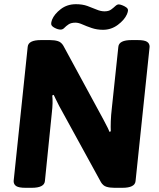

<svg xmlns="http://www.w3.org/2000/svg" viewBox="-20 -893 759 915"><path d="M471 -751Q442 -751 417 -759.5Q392 -768 373 -776.5Q354 -785 340 -785Q319 -785 307 -777Q295 -769 287 -760.5Q279 -752 269 -752Q256 -752 240 -760.5Q224 -769 224 -779Q224 -786 225.5 -790.5Q227 -795 228 -799Q239 -826 269.5 -849.5Q300 -873 342 -873Q373 -873 396.5 -864.5Q420 -856 440 -847.5Q460 -839 478 -839Q498 -839 509.5 -847.5Q521 -856 529.5 -864Q538 -872 546 -872Q552 -872 562.5 -868Q573 -864 581.5 -858Q590 -852 590 -844Q590 -837 585 -825Q573 -798 541.5 -774.5Q510 -751 471 -751ZM102 2Q70 2 57.5 -6Q45 -14 45 -30L112 -670Q115 -702 175 -702H218Q240 -702 256 -697Q272 -692 282 -675L473 -323Q488 -295 494 -282.5Q500 -270 501 -265L508 -267Q507 -287 508 -315.5Q509 -344 513 -378L544 -670Q547 -702 607 -702H636Q668 -702 680.5 -694Q693 -686 693 -670L626 -30Q623 2 563 2H525Q503 2 487 -3Q471 -8 461 -25L262 -388Q249 -414 244 -424Q239 -434 236 -441L229 -438Q231 -422 230.5 -401.5Q230 -381 227 -355L194 -30Q191 2 131 2Z"/></svg>

Font: Asap
Style: Bold Italic
Weight: 700
Italic angle: -6°
Designer: Pablo Cosgaya
Foundry: Omnibus-Type
Version: Version 3.001; ttfautohint (v1.8.3)